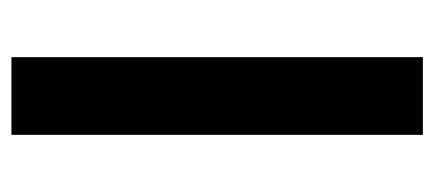

<svg xmlns="http://www.w3.org/2000/svg" viewBox="-232 -528 760 336"><g transform="rotate(-90 148.0 -360.0)"><path d="M216 0V-720H80V0Z"/></g></svg>

Font: Manrope ExtraBold
Style: Regular
Weight: 800
Designer: Mikhail Sharanda
Foundry: Mikhail Sharanda
Version: Version 4.505